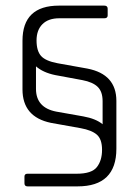

<svg xmlns="http://www.w3.org/2000/svg" viewBox="-20 -663 494 683"><path d="M345 -303Q345 -337 327.5 -354Q310 -371 273 -378L176 -396Q133 -405 108 -427V-347Q108 -280 180 -266L276 -249Q321 -241 345 -221ZM256 0H78Q67 0 67 -11V-35Q67 -45 78 -45H253Q306 -45 324.5 -68.5Q343 -92 343 -130Q343 -168 324.5 -184Q306 -200 267 -207L161 -226Q60 -247 60 -345V-518Q60 -643 190 -643H351Q363 -643 363 -632V-608Q363 -598 351 -598H191Q152 -598 131 -577Q110 -556 110 -519Q110 -482 126 -464Q142 -446 185 -438L291 -419Q394 -399 394 -304V-134Q394 0 256 0Z"/></svg>

Font: Rajdhani
Style: Regular
Weight: 400
Designer: Satya Rajpurohit, Jyotish Sonowal
Foundry: Indian Type Foundry
Version: Version 1.201 February 1, 2022